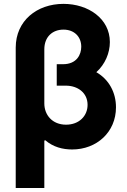

<svg xmlns="http://www.w3.org/2000/svg" viewBox="-20 -757 649 982"><path d="M206.7 204.5V-37.6L211.3 -39.8C252.1 -5 300.1 7.5 349.1 7.5C474.4 7.5 573.2 -81 573.2 -208.1C573.2 -283 538.4 -349.8 472.7 -387.8C517.8 -428.3 541.9 -486.2 541.9 -541.9C541.9 -661.9 431.1 -737.2 304.7 -737.2C168.7 -737.2 60.7 -650.9 60.4 -513.8V204.5ZM206.7 -504.6C206.7 -568.9 248.6 -605.5 304.7 -605.5C360.1 -605.5 395.6 -568.9 395.6 -518.1C395.6 -478.3 372.9 -428.6 302.2 -428.6H270.2V-318.9H316.8C377.8 -318.9 427.9 -282.3 427.9 -220.9C427.9 -164.1 384.9 -119.3 317.8 -119.3C247.9 -119.3 206.7 -168.7 206.7 -228Z"/></svg>

Font: Inter-Hewn
Style: Bold
Weight: 700
Designer: Rasmus Andersson
Foundry: rsms
Version: Version 3.012;git-f93a4a705